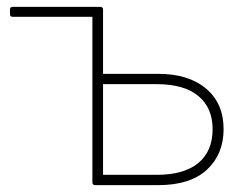

<svg xmlns="http://www.w3.org/2000/svg" viewBox="-20 -526 701 559"><path d="M631 -150Q631 -77 582.5 -32Q534 13 441 13H257Q249 13 249 5V-477H17Q9 -477 9 -485V-498Q9 -506 17 -506H272Q280 -506 280 -498V-311H441Q529 -311 580 -268Q631 -225 631 -150ZM599 -150Q599 -212 557.5 -246.5Q516 -281 436 -281H280V-17H436Q516 -17 557.5 -51.5Q599 -86 599 -150Z"/></svg>

Font: LINE Seed JP_TTF Thin
Style: Regular
Weight: 250
Designer: LY Corporation & Fontrix & Fontworks
Version: Version 1.008